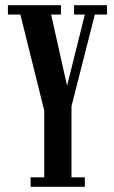

<svg xmlns="http://www.w3.org/2000/svg" viewBox="-20 -720 440 740"><path d="M98 0V-36.5H150.5V-294L58.5 -664H10.5V-700H215V-664H177L238.5 -389.5L307 -664H265.5V-700H392.5V-664H345.5L255.5 -310.5V-36.5H307V0Z"/></svg>

Font: Imbue 10pt SemiBold
Style: Regular
Weight: 600
Designer: Tyler Finck
Foundry: Etcetera Type Company
Version: Version 1.102; ttfautohint (v1.8.3)